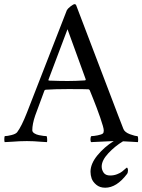

<svg xmlns="http://www.w3.org/2000/svg" viewBox="-34 -667 671 905"><path d="M616.2 2.9Q607.9 2.4 583.7 1Q559.6 -0.5 545.9 -1Q507.8 22 476.6 55.4Q445.3 88.9 445.3 118.2Q445.3 133.3 454.3 146.7Q463.4 160.2 485.4 160.2Q502.4 160.2 517.8 154.3Q533.2 148.4 541.5 141.6Q549.8 134.8 556.4 128.9Q563 123 564.5 123Q564.9 123 566.2 124.5Q567.4 126 568.4 129.2Q569.3 132.3 569.3 135.7Q569.3 147 564.5 153.3Q515.6 217.8 461.9 217.8Q436.5 217.8 419.9 203.9Q403.3 189.9 397.9 174.1Q392.6 158.2 392.6 142.6Q392.6 105 425 65.4Q457.5 25.9 502 -2H500Q497.6 -2 395.5 2.9Q392.1 -1 392.3 -11.2Q392.6 -21.5 396.5 -25.4Q407.7 -25.4 426.5 -29.1Q445.3 -32.7 451.2 -38.1Q455.1 -42 455.1 -51.8Q455.1 -64.9 438.5 -112.5Q421.9 -160.2 405.3 -201.2L388.7 -242.2Q385.7 -246.1 382.8 -246.1Q370.1 -247.1 286.1 -247.1Q224.6 -247.1 180.7 -244.1L175.8 -241.2Q148.4 -168.9 131.8 -122.1Q118.2 -82 118.2 -52.7Q118.7 -44.4 127.7 -38.6Q136.7 -32.7 149.7 -30Q162.6 -27.3 171.6 -26.4Q180.7 -25.4 185.5 -25.4Q187.5 -23.4 188.2 -12.5Q189 -1.5 187.5 2.9Q173.3 2.4 156.5 1Q139.6 -0.5 125.5 -1.2Q111.3 -2 92.8 -2Q72.8 -2 57.4 -1.2Q42 -0.5 23.4 1Q4.9 2.4 -11.7 2.9Q-13.7 1 -13.7 -9.8Q-13.7 -20.5 -11.7 -25.4Q0.5 -25.4 20.5 -30.5Q40.5 -35.6 46.9 -43.9Q67.4 -70.8 92.8 -135.7Q221.7 -467.3 281.2 -619.1Q285.2 -626.5 298.6 -637Q312 -647.5 318.4 -647.5Q319.8 -647.5 321.5 -646.2Q323.2 -645 324.2 -644.5L522.9 -123Q547.4 -60.1 547.9 -58.6Q554.2 -43.5 578.4 -34.4Q602.5 -25.4 614.3 -25.4Q617.2 -21 617.2 -11Q617.2 -1 616.2 2.9ZM284.2 -529.3 194.3 -291Q194.3 -287.1 196.3 -287.1Q247.1 -285.2 285.2 -285.2Q321.8 -285.2 367.2 -288.1Q368.2 -288.1 369.1 -289.6Q370.1 -291 370.1 -292V-293Z"/></svg>

Font: Amiri
Style: Regular
Weight: 400
Designer: Khaled Hosny
Version: Version 000.108